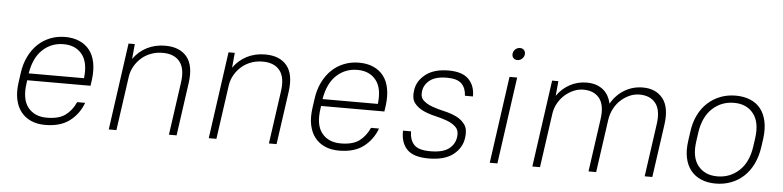

<svg xmlns="http://www.w3.org/2000/svg" viewBox="-43 -882 4487 1100"><g transform="rotate(5 2200.5 -332.0)"><path d="M237 6Q191 6 156 -9.5Q121 -25 98 -54Q75 -83 66 -126Q57 -169 65 -225L72 -275Q79 -330 100.5 -373.5Q122 -417 153 -446Q184 -475 223.5 -490.5Q263 -506 309 -506Q355 -506 390.5 -490.5Q426 -475 449 -446Q472 -417 480.5 -373.5Q489 -330 482 -275L477 -240H113L111 -225Q97 -131 134.5 -83.5Q172 -36 243 -36Q312 -36 349.5 -63.5Q387 -91 409 -140H455Q431 -75 378 -34.5Q325 6 237 6ZM303 -464Q233 -464 183 -417.5Q133 -371 118 -280H436Q447 -371 409.5 -417.5Q372 -464 303 -464Z M673 -500H709L701 -414Q732 -458 779 -482Q826 -506 884 -506Q968 -506 1009 -455.5Q1050 -405 1036 -305L993 0H949L992 -305Q1003 -385 971 -424.5Q939 -464 873 -464Q838 -464 807.5 -453Q777 -442 753 -421.5Q729 -401 712.5 -373Q696 -345 691 -312L647 0H603Z M1248 -500H1284L1276 -414Q1307 -458 1354 -482Q1401 -506 1459 -506Q1543 -506 1584 -455.5Q1625 -405 1611 -305L1568 0H1524L1567 -305Q1578 -385 1546 -424.5Q1514 -464 1448 -464Q1413 -464 1382.5 -453Q1352 -442 1328 -421.5Q1304 -401 1287.5 -373Q1271 -345 1266 -312L1222 0H1178Z M1927 6Q1881 6 1846 -9.5Q1811 -25 1788 -54Q1765 -83 1756 -126Q1747 -169 1755 -225L1762 -275Q1769 -330 1790.5 -373.5Q1812 -417 1843 -446Q1874 -475 1913.5 -490.5Q1953 -506 1999 -506Q2045 -506 2080.5 -490.5Q2116 -475 2139 -446Q2162 -417 2170.5 -373.5Q2179 -330 2172 -275L2167 -240H1803L1801 -225Q1787 -131 1824.5 -83.5Q1862 -36 1933 -36Q2002 -36 2039.5 -63.5Q2077 -91 2099 -140H2145Q2121 -75 2068 -34.5Q2015 6 1927 6ZM1993 -464Q1923 -464 1873 -417.5Q1823 -371 1808 -280H2126Q2137 -371 2099.5 -417.5Q2062 -464 1993 -464Z M2442 6Q2355 6 2318 -32.5Q2281 -71 2283 -140H2329Q2330 -89 2356 -62.5Q2382 -36 2448 -36Q2520 -36 2554.5 -62Q2589 -88 2595 -130Q2600 -167 2580.5 -187Q2561 -207 2528.5 -219Q2496 -231 2458.5 -239.5Q2421 -248 2389 -263Q2357 -278 2338 -303.5Q2319 -329 2326 -375Q2333 -430 2381.5 -468Q2430 -506 2514 -506Q2593 -506 2629.5 -468.5Q2666 -431 2665 -370H2619Q2617 -414 2592 -439Q2567 -464 2508 -464Q2443 -464 2410 -438.5Q2377 -413 2372 -375Q2367 -340 2387 -321.5Q2407 -303 2439 -291.5Q2471 -280 2509 -271.5Q2547 -263 2579 -247.5Q2611 -232 2629.5 -205Q2648 -178 2641 -130Q2633 -71 2583.5 -32.5Q2534 6 2442 6Z M2864 -500H2908L2838 0H2794ZM2900 -600Q2885 -600 2876.5 -610Q2868 -620 2870 -635Q2872 -650 2883.5 -660Q2895 -670 2910 -670Q2925 -670 2933.5 -660Q2942 -650 2940 -635Q2938 -620 2926.5 -610Q2915 -600 2900 -600Z M3109 -500H3145L3137 -415Q3167 -458 3211.5 -482Q3256 -506 3308 -506Q3363 -506 3399.5 -478.5Q3436 -451 3448 -397Q3477 -448 3525 -477Q3573 -506 3631 -506Q3706 -506 3746 -455.5Q3786 -405 3772 -305L3729 0H3685L3728 -305Q3739 -385 3708 -424.5Q3677 -464 3615 -464Q3586 -464 3558.5 -452Q3531 -440 3508 -419Q3485 -398 3469.5 -368.5Q3454 -339 3449 -305L3406 0H3362L3405 -305Q3416 -385 3385 -424.5Q3354 -464 3292 -464Q3264 -464 3237 -452.5Q3210 -441 3187 -421Q3164 -401 3148 -373Q3132 -345 3127 -312L3083 0H3039Z M4093 6Q4046 6 4009.5 -9.5Q3973 -25 3949.5 -54.5Q3926 -84 3917 -127Q3908 -170 3916 -225L3923 -275Q3930 -330 3951 -373Q3972 -416 4004.5 -445.5Q4037 -475 4077.5 -490.5Q4118 -506 4165 -506Q4212 -506 4249 -490.5Q4286 -475 4309 -445.5Q4332 -416 4341 -373Q4350 -330 4343 -275L4336 -225Q4328 -170 4307 -127Q4286 -84 4254 -54.5Q4222 -25 4181 -9.5Q4140 6 4093 6ZM4099 -36Q4172 -36 4224.5 -84.5Q4277 -133 4290 -225L4297 -275Q4309 -366 4270 -415Q4231 -464 4159 -464Q4086 -464 4034 -415.5Q3982 -367 3969 -275L3962 -225Q3949 -134 3988 -85Q4027 -36 4099 -36Z"/></g></svg>

Font: Retni Sans Light
Style: Italic
Weight: 300
Italic angle: -8°
Designer: Vitaly Kuzmin
Foundry: ParaType Ltd.
Version: Version 1.00;June 10, 2019;FontCreator 11.5.0.2425 64-bit; t